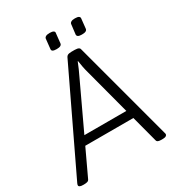

<svg xmlns="http://www.w3.org/2000/svg" viewBox="-216 -987 1030 1115"><g transform="rotate(-30 299.0 -429.0)"><path d="M15 2Q-1 2 -8 -1.5Q-15 -5 -15 -11Q-15 -14 -14 -17.5Q-13 -21 -11 -25L305 -686Q308 -692 312.5 -695.5Q317 -699 324.5 -700.5Q332 -702 341 -702H363Q372 -702 379.5 -700.5Q387 -699 391.5 -695.5Q396 -692 397 -686L574 -25Q576 -21 576 -18Q576 -15 576 -13Q576 -7 569 -2.5Q562 2 544 2H538Q525 2 517 -1Q509 -4 507 -12L364 -552Q358 -573 354 -594Q350 -615 347 -636H345Q337 -615 327.5 -594Q318 -573 308 -552L54 -11Q50 -3 41 -0.5Q32 2 19 2ZM112 -189V-245H488V-189ZM444 -758Q427 -758 419.5 -762.5Q412 -767 412 -776L420 -842Q421 -850 429.5 -855Q438 -860 455 -860Q473 -860 480.5 -855Q488 -850 487 -842L480 -776Q479 -767 470.5 -762.5Q462 -758 444 -758ZM275 -758Q257 -758 249.5 -762.5Q242 -767 243 -776L250 -842Q251 -850 259.5 -855Q268 -860 286 -860Q303 -860 311 -855Q319 -850 317 -842L310 -776Q309 -767 300.5 -762.5Q292 -758 275 -758Z"/></g></svg>

Font: Asap Light
Style: Italic
Weight: 300
Italic angle: -6°
Designer: Pablo Cosgaya
Foundry: Omnibus-Type
Version: Version 3.001